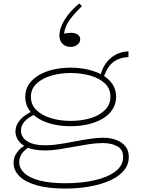

<svg xmlns="http://www.w3.org/2000/svg" viewBox="-20 -878 830 1118"><path d="M360 220Q261 220 194 201Q127 182 93 148Q59 114 59 71Q59 41 73.5 18Q88 -5 108.5 -20.5Q129 -36 146 -43L171 -31Q139 -20 115.5 6Q92 32 92 67Q92 102 122 130Q152 158 212 173.5Q272 189 361 189Q453 189 529.5 172Q606 155 651.5 120.5Q697 86 697 36Q697 -7 663.5 -26Q630 -45 577 -45Q542 -45 499 -38.5Q456 -32 411 -23.5Q366 -15 323 -8.5Q280 -2 244 -2Q176 -2 138.5 -19.5Q101 -37 85.5 -62Q70 -87 70 -110Q70 -142 86.5 -166Q103 -190 127.5 -207Q152 -224 176 -234L203 -222Q178 -211 154.5 -196.5Q131 -182 116.5 -162.5Q102 -143 102 -116Q102 -96 115.5 -76.5Q129 -57 160.5 -44.5Q192 -32 246 -32Q280 -32 323.5 -38.5Q367 -45 413 -54Q459 -63 502.5 -69.5Q546 -76 580 -76Q622 -76 656 -63.5Q690 -51 710 -26.5Q730 -2 730 36Q730 81 701 115.5Q672 150 620.5 173Q569 196 502 208Q435 220 360 220ZM391 -143Q339 -143 292 -153.5Q245 -164 208 -185.5Q171 -207 149 -239Q127 -271 127 -314Q127 -357 149 -388.5Q171 -420 208 -441.5Q245 -463 292.5 -473.5Q340 -484 391 -484Q442 -484 489.5 -473.5Q537 -463 574.5 -442Q612 -421 634 -389.5Q656 -358 656 -315Q656 -273 635 -240.5Q614 -208 577 -186.5Q540 -165 492 -154Q444 -143 391 -143ZM391 -174Q455 -174 507.5 -190Q560 -206 591.5 -237.5Q623 -269 623 -315Q623 -362 590.5 -392.5Q558 -423 505 -438Q452 -453 391 -453Q331 -453 278.5 -437.5Q226 -422 193 -391.5Q160 -361 160 -314Q160 -267 193 -236Q226 -205 278.5 -189.5Q331 -174 391 -174ZM580 -415 564 -436Q572 -469 587 -494.5Q602 -520 623 -538.5Q644 -557 670.5 -567.5Q697 -578 728 -579V-546Q673 -543 636.5 -514Q600 -485 580 -415ZM326 -671Q326 -714 357 -764Q388 -814 442 -858L457 -842Q414 -801 386.5 -763.5Q359 -726 353 -682Q364 -684 373.5 -685.5Q383 -687 396 -687Q417 -687 432 -677Q447 -667 447 -649Q447 -631 431 -618Q415 -605 391 -605Q362 -605 344 -623Q326 -641 326 -671Z"/></svg>

Font: BioRhyme SemiExpanded ExtraLight
Style: Regular
Weight: 250
Width: 6
Designer: Aoife Mooney
Foundry: Aoife Mooney Type
Version: Version 1.600;gftools[0.9.33]